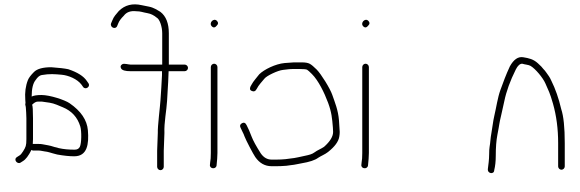

<svg xmlns="http://www.w3.org/2000/svg" viewBox="-20 -764 2632 871"><path d="M316.7 -55C294.7 -55 269.1 -57.7 239.7 -63L220.7 -68C207.1 -71.7 197.7 -75.5 183.2 -77C171.5 -78.2 167.1 -81 155.7 -81H130.7C128.1 -81 125.4 -82 122.7 -84C109.3 -57.2 96.3 -40.2 83.7 -33L72.7 -26C58.8 -17.6 38.5 -40.5 57.7 -52L68.7 -59C73.4 -61.7 78.7 -67.8 84.7 -77.5C96.8 -97 99.7 -102.8 99.7 -133V-227C99.7 -241.9 98.1 -264 97.2 -276.5C96.6 -286.1 92.7 -288 95.7 -297C95.1 -301.7 94.7 -306.3 94.7 -311C92.1 -344.5 96.1 -374.5 106.7 -401C110.7 -411 119.9 -423.2 134.2 -437.5C148.6 -451.8 174.7 -459 212.7 -459C247.7 -456.5 273.4 -453.5 289.7 -450C331.4 -436.1 359.4 -418.4 373.7 -397L380.7 -387C392.7 -371 367.4 -354 356.7 -370L349.7 -380C330.7 -405.4 290.7 -422.3 259.2 -425C229.3 -427.6 205.8 -430.1 168.9 -423.5C159.7 -421.9 150.6 -414.4 141.7 -401C129.7 -386.6 123.7 -361.6 123.7 -326C133.1 -330.7 147.9 -333 168.2 -333C206 -333 273.7 -310.8 295.4 -295.9C347.1 -260.4 374.8 -219.5 378.7 -173C384 -109.9 376 -55 316.7 -55ZM129.7 -227V-133C129.7 -125 129.4 -117.7 128.7 -111H154.5C162.6 -111 168.9 -110.5 173.2 -109.5C194.2 -104.7 200.4 -106.1 227.7 -97L246.7 -92C268.7 -87.1 291.9 -85 318.7 -85C330.1 -85 337.9 -89.3 342.2 -98C350.1 -113.8 350.7 -169.3 344.2 -190.5C331.6 -232 305.1 -261 264.7 -277.5C257.4 -280.5 248.2 -284.3 237 -289C215.2 -298.1 195.1 -299.5 170.7 -303H150.7C143.4 -303 135.1 -298.3 125.7 -289C128.4 -283.7 129.7 -263 129.7 -227Z M707.9 8C700 8 692.9 0.9 692.9 -7V-80L695.9 -161C694.7 -190.4 706.4 -282.3 707.9 -308.5C708.8 -323.3 714.9 -408.1 714.9 -423.5V-441H571.9C548.1 -441 533.9 -445.2 529.4 -453.5C524.8 -461.8 526.9 -468.3 535.4 -473C543.3 -477.3 563.1 -471 571.9 -471H715.9V-613C715.9 -642.8 704.4 -677.2 690.9 -684C677.7 -695 663.9 -701.7 649.5 -704.2C625.9 -708.3 618.5 -713 597.9 -713C572.7 -715.8 554 -709.1 541.9 -693C528.7 -679.8 520.4 -668.4 516.9 -659L511.9 -647C505.6 -628.1 477.6 -638.9 483.9 -658L488.9 -670C496.7 -690.6 506.9 -699 518.9 -714C546.2 -741.2 580.8 -750.1 622.9 -740.5C630.3 -738.8 641 -736.7 655.1 -734C678.5 -729.5 693.1 -718.5 707.9 -710C733.3 -690.3 745.9 -658 745.9 -613V-471H817.9C825.9 -471 832.9 -463.9 832.9 -456C832.9 -448.1 825.9 -441 817.9 -441H744.9C744.9 -433.7 744.3 -417.3 742.9 -392L740.4 -349.5C739.4 -332.5 738.6 -318 737.9 -306C735.6 -264.4 723.8 -207 725.9 -161L722.9 -80V-7C722.9 0.9 715.9 8 707.9 8Z M966.4 -460V-70C966.4 -61.3 966 -52.4 965.2 -43.2L962.4 -13C959.2 6.1 929.3 1.7 932.4 -17L933.4 -27C935.4 -37 936.4 -51.3 936.4 -70V-460C936.4 -467.9 943.5 -475 951.4 -475C959.3 -475 966.4 -467.9 966.4 -460ZM963.7 -669.7C970.8 -662.6 971.1 -655.7 964.4 -649C956.4 -638.3 948.6 -636.8 940.9 -644.5C925.7 -659.7 949.2 -684.2 963.7 -669.7Z M1313.1 -481H1349.4C1365.6 -481 1377.6 -478.8 1385.4 -474.5C1393.2 -470.2 1403.6 -461.5 1416.5 -448.6C1436.6 -428.5 1477.4 -362.8 1487.3 -333.9C1499.1 -299.5 1513.9 -265.9 1517.8 -217.5C1520 -189.8 1521.1 -172.5 1521.1 -165.5C1521.1 -158.5 1520.5 -151.3 1519.1 -144C1515.7 -121.9 1498.7 -98.7 1468.1 -74.5C1453.9 -63.2 1437.3 -57.5 1423.1 -48C1409 -37.4 1383.7 -29.1 1347.1 -23C1331.4 -20.4 1317.7 -16.4 1301.1 -15L1279.1 -12C1263.1 -10.7 1248.1 -10 1234.1 -10H1212.1C1182 -10 1157.3 -23.8 1138.1 -51.4C1129.2 -64 1094.9 -129.4 1089.3 -145.1C1086.5 -153 1083.8 -159.3 1081.1 -164L1071.1 -185C1066.8 -193.6 1069.1 -200.3 1077.9 -205.2C1086.7 -210 1093.9 -206.7 1099.2 -195.3C1108.7 -175.3 1111.1 -171.6 1121.9 -143.1C1128.5 -125.9 1142.2 -100.8 1163.1 -68C1176.2 -49.3 1192.5 -40 1212.1 -40H1234.1C1248.1 -40 1261.8 -40.7 1275.1 -42L1298.1 -45C1308.4 -45.9 1320.2 -47.8 1333.4 -50.7L1364.6 -57.5C1380.9 -61 1395.6 -64.1 1407.1 -73C1419.2 -82.4 1437.3 -89 1450.1 -98C1477.5 -122.3 1491.1 -144.8 1491.1 -165.5C1491.1 -171.2 1490.8 -178 1490.1 -186C1486.6 -227.9 1484.5 -254.2 1468.3 -298C1451.1 -344.5 1423.7 -399.5 1395.3 -427.8C1384.5 -438.6 1377.2 -445.2 1373.3 -447.5C1369.4 -449.8 1357.7 -451 1338.1 -451H1313.6C1291.7 -451 1287.7 -449.4 1263 -446.8C1240.5 -444.4 1190.2 -420.7 1179.9 -407.6C1168.5 -393.1 1153.9 -379.5 1144.3 -360.3C1138.7 -349.2 1130.5 -346.7 1119.4 -352.7C1113.6 -355.9 1112.5 -362 1116.1 -371L1121.1 -380C1128.5 -394.8 1147.2 -415.1 1156.1 -427C1177.6 -448.5 1229.5 -474.2 1271.1 -478Z M1653.4 -460V-70C1653.4 -61.3 1653 -52.4 1652.2 -43.2L1649.4 -13C1646.2 6.1 1616.3 1.7 1619.4 -17L1620.4 -27C1622.4 -37 1623.4 -51.3 1623.4 -70V-460C1623.4 -467.9 1630.5 -475 1638.4 -475C1646.3 -475 1653.4 -467.9 1653.4 -460ZM1650.7 -669.7C1657.8 -662.6 1658.1 -655.7 1651.4 -649C1643.4 -638.3 1635.6 -636.8 1627.9 -644.5C1612.7 -659.7 1636.2 -684.2 1650.7 -669.7Z M1627 87Z M2527 6C2519.1 6 2512 -1.1 2512 -9V-115C2512 -179.2 2504.2 -238.9 2488.5 -294.1C2474.3 -343.9 2468.4 -352.8 2454 -385.9C2442.7 -411.5 2409.3 -451.7 2387 -465C2377.9 -470.5 2361.2 -470.9 2349 -475C2338.4 -475 2328.7 -466.3 2320 -449C2294.2 -397.4 2276.8 -349.3 2267.7 -304.7C2264.1 -287.2 2259.7 -267.7 2254.7 -246.2C2242.9 -196.5 2247.1 -206.7 2236.5 -153C2231.5 -127.6 2229 -95.6 2229 -57C2229 -32.3 2226.7 -10.7 2222 8C2222 28.3 2190.2 24.8 2193.2 2C2195.5 -15.8 2199 -40.7 2199 -64.2C2199 -78.9 2199.7 -90.1 2201 -97.7C2204.9 -119.4 2204.5 -135.4 2209.2 -160.2C2214.6 -189 2216.1 -212 2222.5 -239C2231.4 -276.4 2237.5 -321.1 2250 -355.5C2262.8 -390.5 2274.9 -424.4 2293 -463C2310.4 -494.3 2330.4 -508 2353.1 -504.4C2379.9 -500 2399.2 -495.7 2419.6 -477.4C2432.5 -465.8 2441 -457 2445 -451C2449.7 -446.3 2453.9 -441.3 2457.5 -436C2466.5 -422.9 2473.7 -415.1 2481 -398C2499.5 -361.1 2514.5 -318.1 2526 -269C2536.7 -237 2542 -185.7 2542 -115V-9C2542 -1.1 2535 6 2527 6Z"/></svg>

Font: MewTooHand
Style: Reversed
Weight: 400
Designer: Mew Too, Robert Jablonski
Version: Version 0.77